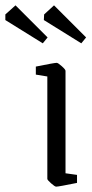

<svg xmlns="http://www.w3.org/2000/svg" viewBox="-101 -689 343 718"><path d="M76 -20V-403L33 -410V-440Q102 -454 111 -454Q116 -454 130 -441.5Q144 -429 144 -424V-41L187 -35V-5Q118 9 109 9Q104 9 90 -3.5Q76 -16 76 -20ZM-81 -614V-635L-43 -669L77 -549L59 -527ZM63 -614 64 -635 101 -669 221 -549 203 -527Z"/></svg>

Font: Grenze Light
Style: Regular
Weight: 300
Designer: Renata Polastri
Foundry: Omnibus-Type
Version: Version 1.002; ttfautohint (v1.8)